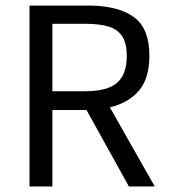

<svg xmlns="http://www.w3.org/2000/svg" viewBox="-20 -676 615 696"><path d="M293.5 -277.3H169.9V0H86.9V-655.8H299.8Q407.2 -655.8 464.4 -614.7Q521.5 -573.7 521.5 -474.1Q521.5 -393.6 485.1 -349.1Q448.7 -304.7 378.4 -286.6L541 0H447.3ZM287.6 -345.2Q340.3 -345.2 373.5 -357.9Q406.7 -370.6 423.1 -398.7Q439.5 -426.8 439.5 -474.1Q439.5 -519 423.1 -544.2Q406.7 -569.3 374 -579.6Q341.3 -589.8 287.6 -589.8H169.9V-345.2Z"/></svg>

Font: Varta
Style: Regular
Weight: 400
Designer: Joana Correia, Viktoriya Grabowska, Eben Sorkin
Foundry: Sorkin Type
Version: Version 1.003; ttfautohint (v1.3) -l 8 -r 24 -G 200 -x 12 -H